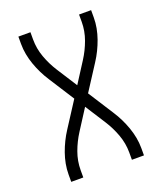

<svg xmlns="http://www.w3.org/2000/svg" viewBox="-136 -824 772 913"><g transform="rotate(-20 250.0 -367.5)"><path d="M66 0V-37Q66 -64 71 -90.5Q76 -117 85 -142.5Q94 -168 106 -192.5Q118 -217 133 -240L215 -367L133 -495Q118 -518 106 -542.5Q94 -567 85 -592.5Q76 -618 71 -644.5Q66 -671 66 -698V-735H127V-698Q127 -652 143 -608Q159 -564 184 -525L250 -422L316 -525Q341 -564 357 -608Q373 -652 373 -698V-735H434V-698Q434 -671 429 -644.5Q424 -618 415 -592.5Q406 -567 394 -542.5Q382 -518 367 -495L285 -368L367 -240Q382 -217 394 -192.5Q406 -168 415 -142.5Q424 -117 429 -90.5Q434 -64 434 -37V0H373V-37Q373 -83 357 -127Q341 -171 316 -210L250 -313L184 -210Q159 -171 143 -127Q127 -83 127 -37V0Z"/></g></svg>

Font: Iosevka Curly Light
Style: Regular
Weight: 300
Monospace: yes
Designer: Belleve Invis
Foundry: Belleve Invis
Version: Version 22.1.2; ttfautohint (v1.8.4)